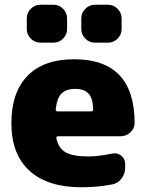

<svg xmlns="http://www.w3.org/2000/svg" viewBox="-20 -780 621 810"><path d="M364 -310Q373 -310 373 -319Q372 -365 353.5 -385Q335 -405 298 -405Q259 -405 239.5 -385.5Q220 -366 215 -318Q215 -310 223 -310ZM293 -530Q547 -530 548 -262Q548 -238 530 -221.5Q512 -205 487 -205H225Q216 -205 218 -196Q227 -154 257.5 -137Q288 -120 353 -120Q394 -120 453 -132Q474 -137 491 -123.5Q508 -110 508 -88V-72Q508 -47 492.5 -26.5Q477 -6 453 -2Q392 10 323 10Q181 10 104.5 -59.5Q28 -129 28 -260Q28 -390 96 -460Q164 -530 293 -530ZM380 -760H436Q459 -760 476 -743Q493 -726 493 -703V-657Q493 -634 476 -617Q459 -600 436 -600H380Q357 -600 340 -617Q323 -634 323 -657V-703Q323 -726 340 -743Q357 -760 380 -760ZM150 -760H206Q229 -760 246 -743Q263 -726 263 -703V-657Q263 -634 246 -617Q229 -600 206 -600H150Q127 -600 110 -617Q93 -634 93 -657V-703Q93 -726 110 -743Q127 -760 150 -760Z"/></svg>

Font: Rounded Mplus 1c Black
Style: Regular
Weight: 900
Version: Version 1.059.20150529